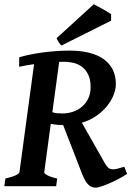

<svg xmlns="http://www.w3.org/2000/svg" viewBox="-24 -865 610 892"><path d="M274.4 -578.1Q268.6 -578.1 262.7 -577.9Q256.8 -577.6 251 -577.6L219.2 -343.8Q231 -339.8 242.2 -338.9Q253.4 -337.9 266.1 -337.9Q291.5 -337.9 315.2 -345.9Q338.9 -354 357.2 -369.6Q375.5 -385.3 386.2 -408Q397 -430.7 397 -460Q397 -496.1 385.5 -519Q374 -542 356 -555.2Q337.9 -568.4 316.4 -573.2Q294.9 -578.1 274.4 -578.1ZM566.4 -57.1Q547.4 -44.4 524.9 -32.7Q502.4 -21 481.7 -12.2Q460.9 -3.4 444.6 1.7Q428.2 6.8 421.9 6.8Q413.6 6.8 405.5 4.6Q397.5 2.4 389.4 -4.4Q381.3 -11.2 373.3 -23.9Q365.2 -36.6 357.4 -57.1L269.5 -283.7Q255.9 -284.2 240.5 -285.4Q225.1 -286.6 211.9 -290L181.6 -65.4Q180.2 -59.6 195.6 -51Q210.9 -42.5 241.7 -35.6L236.8 0H-3.9L1 -35.6Q31.7 -42.5 48.6 -50.5Q65.4 -58.6 66.4 -65.4L134.3 -566.9Q115.7 -564.5 98.1 -561.3Q80.6 -558.1 64.9 -554.7L65.4 -599.1Q87.4 -605.5 114.3 -611.1Q141.1 -616.7 170.9 -620.8Q200.7 -625 233.2 -627.4Q265.6 -629.9 298.8 -629.9Q350.1 -629.9 390.1 -619.9Q430.2 -609.9 457.8 -590.1Q485.4 -570.3 499.8 -541.3Q514.2 -512.2 514.2 -474.1Q514.2 -450.2 503.7 -423.6Q493.2 -397 473.1 -372.1Q453.1 -347.2 423.8 -326.7Q394.5 -306.2 356.4 -294.9L464.4 -104.5Q471.7 -91.8 479 -85.7Q486.3 -79.6 496.3 -78.6Q506.3 -77.6 520 -80.8Q533.7 -84 553.7 -90.3ZM492.2 -769 262.2 -653.8Q255.4 -658.2 249.3 -668Q243.2 -677.7 238.8 -687.5L411.6 -845.2Q420.9 -840.3 432.4 -834.2Q443.8 -828.1 455.1 -821.8Q466.3 -815.4 476.1 -809.6Q485.8 -803.7 492.2 -799.3Z"/></svg>

Font: Gentium Basic
Style: Bold Italic
Weight: 700
Italic angle: -8°
Designer: J. Victor Gaultney and Annie Olsen
Foundry: SIL International
Version: Version 1.102; 2013; Maintenance release